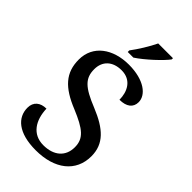

<svg xmlns="http://www.w3.org/2000/svg" viewBox="-280 -1017 1114 1114"><g transform="rotate(45 277.0 -460.5)"><path d="M227 -784V-771H273C329 -807 413 -886 438 -921V-931H317C296 -886 256 -822 227 -784ZM253 10C407 10 506 -67 506 -194C506 -296 441 -354 319 -404C197 -453 160 -489 160 -563C160 -629 204 -671 277 -671C359 -671 389 -604 389 -541C446 -541 478 -566 478 -610C478 -668 410 -724 284 -724C154 -724 57 -655 57 -539C57 -432 114 -369 243 -317C358 -269 401 -235 401 -163C401 -88 349 -42 263 -42C173 -42 129 -113 126 -205C77 -205 44 -179 44 -131C44 -52 108 10 253 10Z"/></g></svg>

Font: Noto Serif Myanmar Medium
Style: Regular
Weight: 500
Designer: Ben Mitchell and the Monotype Design Team
Foundry: Monotype Imaging Inc.
Version: Version 2.106